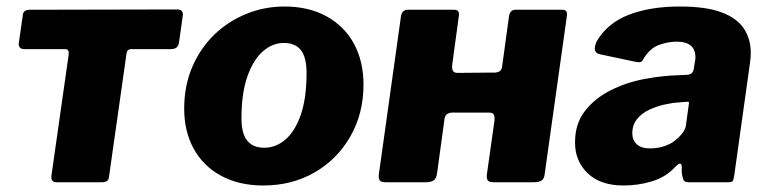

<svg xmlns="http://www.w3.org/2000/svg" viewBox="-20 -560 2352 590"><path d="M505 -409H383Q371 -409 369 -397L315 -17Q314 0 294 0H153Q136 0 138 -20L191 -392Q192 -401 189.5 -405Q187 -409 179 -409H56Q35 -409 38 -429L50 -513Q51 -530 72 -530L524 -531Q543 -531 542 -514L530 -429Q527 -409 505 -409Z M789 10Q715 10 660 -19.5Q605 -49 575.5 -102.5Q546 -156 546 -226Q546 -296 570.5 -353.5Q595 -411 637.5 -452.5Q680 -494 736 -517Q792 -540 854 -540Q929 -540 984 -509.5Q1039 -479 1068 -425Q1097 -371 1097 -300Q1097 -211 1056.5 -140.5Q1016 -70 946.5 -30Q877 10 789 10ZM792 -106Q828 -106 857.5 -131.5Q887 -157 904.5 -208Q922 -259 922 -336Q922 -383 905 -405.5Q888 -428 852 -428Q817 -428 787.5 -402Q758 -376 740 -324.5Q722 -273 722 -196Q722 -150 739.5 -128Q757 -106 792 -106Z M1165 0Q1151 0 1147 -5.5Q1143 -11 1144 -23L1212 -509Q1215 -530 1233 -530H1376Q1393 -530 1390 -511L1370 -364Q1368 -352 1371 -344Q1374 -336 1386 -336L1492 -337Q1505 -336 1513.5 -340Q1522 -344 1523 -356L1544 -509Q1547 -530 1564 -530H1708Q1725 -530 1722 -511L1654 -27Q1653 -12 1645 -6Q1637 0 1621 0H1497Q1483 0 1479 -5.5Q1475 -11 1476 -23L1499 -186Q1501 -199 1498 -206.5Q1495 -214 1483 -214H1377Q1365 -215 1356.5 -211Q1348 -207 1346 -195L1323 -27Q1321 -12 1313 -6Q1305 0 1289 0Z M2052 -44Q2024 -15 1982.5 -2.5Q1941 10 1896 10Q1825 10 1786 -27.5Q1747 -65 1747 -122Q1747 -180 1777.5 -219Q1808 -258 1856.5 -282.5Q1905 -307 1961.5 -317.5Q2018 -328 2070 -329L2090 -330Q2109 -330 2112 -349L2115 -368Q2116 -373 2116.5 -376.5Q2117 -380 2117 -384Q2117 -408 2102.5 -420Q2088 -432 2060 -432Q2032 -432 2004 -421.5Q1976 -411 1956 -377Q1953 -371 1948.5 -369.5Q1944 -368 1933 -370L1820 -394Q1813 -396 1809 -404Q1805 -412 1813 -432Q1846 -489 1912 -514.5Q1978 -540 2069 -540Q2150 -540 2197.5 -522Q2245 -504 2266 -472Q2287 -440 2287 -398Q2287 -391 2286.5 -384Q2286 -377 2285 -369L2236 -19Q2234 -6 2231 -3Q2228 0 2215 0H2095Q2083 0 2080 -8Q2077 -16 2075 -29V-48Q2074 -68 2052 -44ZM2096 -235Q2098 -244 2097 -246Q2096 -248 2087 -247L2063 -245Q2045 -244 2021 -238.5Q1997 -233 1974.5 -222.5Q1952 -212 1937.5 -194Q1923 -176 1923 -150Q1923 -130 1936.5 -117Q1950 -104 1977 -104Q2002 -104 2022 -111Q2042 -118 2054 -128Q2067 -138 2077 -151Q2087 -164 2088 -176Z"/></svg>

Font: Libre Franklin ExtraBold
Style: Italic
Weight: 800
Italic angle: -8°
Designer: Pablo Impallari, Rodrigo Fuenzalida, Nhung Nguyen
Foundry: Impallari Type
Version: Version 3.000